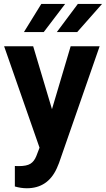

<svg xmlns="http://www.w3.org/2000/svg" viewBox="-20 -770 553 1003"><path d="M251.5 -199.7 349.1 -528.3H500.5L288.1 82L276.4 109.9Q229 213.4 120.1 213.4Q89.4 213.4 57.6 204.1V97.2L79.1 97.7Q119.1 97.7 138.9 85.4Q158.7 73.2 169.9 44.9L186.5 1.5L1.5 -528.3H153.3ZM386.7 -749.5H513.2L383.3 -602.5H276.9ZM195.8 -749.5H320.3L208.5 -602.5H105Z"/></svg>

Font: SteelSelectRoboto
Style: Roboto-Bold
Weight: 700
Designer: Google
Version: Version 2.137; 2017